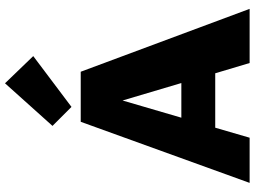

<svg xmlns="http://www.w3.org/2000/svg" viewBox="-142 -850 993 748"><g transform="rotate(-90 354.0 -476.5)"><path d="M442 -134H230L191 0H15L253 -658H448L693 0H482ZM404 -266 336 -495 269 -266ZM237 -768 403 -953 509 -843 311 -694Z"/></g></svg>

Font: Ysabeau Heavy
Style: Regular
Weight: 800
Designer: Christian Thalmann (Catharsis Fonts)
Version: Version 0.003